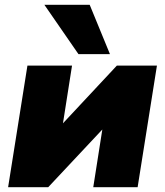

<svg xmlns="http://www.w3.org/2000/svg" viewBox="-20 -785 691 805"><path d="M14 0ZM14 0 95 -510H282L244 -268L470 -510H638L557 0H371L409 -242L182 0ZM309 -558 166 -765H356L441 -558Z"/></svg>

Font: Winston Black
Style: Italic
Weight: 900
Italic angle: -9°
Designer: Original fonts by Vernon Adams / Changes by Cristiano Sobral
Foundry: VOriginal fonts by Vernon Adams / Changes by Cristiano Sobral
Version: Version 2.503;July 17, 2020;FontCreator 13.0.0.2655 64-bit